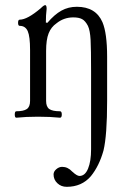

<svg xmlns="http://www.w3.org/2000/svg" viewBox="-20 -451 510 742"><path d="M43 3.9Q37.1 3.9 37.1 -8.5Q37.1 -21 43 -21Q70.8 -21 83.5 -29.5Q96.2 -38.1 96.2 -61V-257.8Q96.2 -310.1 87.2 -330.6Q78.1 -351.1 56.2 -351.1Q49.8 -351.1 49.8 -363Q49.8 -375 56.2 -375Q85.4 -375 137.2 -418.9Q149.4 -431.2 154.8 -431.2Q160.2 -431.2 160.2 -417Q157.2 -392.6 157.2 -363.8L163.1 -362.8Q190.4 -395 217.3 -409.9Q244.1 -424.8 276.9 -424.8Q350.1 -424.8 376 -365.2Q394 -322.3 394 -231.9V-61Q394 72.8 379.9 130.9Q363.3 190.4 331.1 230Q295.9 271 237.8 271Q216.3 271 201.7 257.1Q187 243.2 187 223.1Q187 211.9 197.5 202.9Q208 193.8 220.2 193.8Q242.2 193.8 258.8 211.9Q277.3 229 287.1 229Q308.6 229 320.3 200.7Q332 172.4 332 126V-174.8Q332 -260.7 330.1 -297.1Q328.1 -333.5 319.8 -351.1Q309.6 -370.6 297.1 -377.2Q284.7 -383.8 263.2 -383.8Q226.6 -383.8 198.2 -360.8Q177.7 -346.7 168 -322.3Q158.2 -297.9 158.2 -253.9V-61Q158.2 -38.1 170.7 -29.5Q183.1 -21 211.9 -21Q218.8 -21 218.8 -8.5Q218.8 3.9 211.9 3.9Q174.8 0 127 0Q80.1 0 43 3.9Z"/></svg>

Font: Junicode SmCond Light
Style: Regular
Weight: 300
Width: 4
Designer: Peter S. Baker
Version: Version 2.206